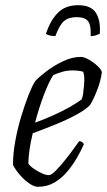

<svg xmlns="http://www.w3.org/2000/svg" viewBox="-20 -719 412 739"><path d="M126 0Q112 0 94 -12Q76 -24 58.5 -43.5Q41 -63 30 -84Q30 -128 39 -177Q48 -226 62 -272Q76 -318 90 -353.5Q104 -389 115 -406Q127 -420 156 -442.5Q185 -465 221 -482.5Q257 -500 291 -500Q304 -500 323 -489Q342 -478 356.5 -464Q371 -450 372 -441Q368 -408 353.5 -371Q339 -334 326 -314Q308 -296 273 -277Q238 -258 193.5 -240Q149 -222 106 -206Q90 -139 89 -90Q95 -80 109.5 -70Q124 -60 140 -52.5Q156 -45 168 -45Q178 -45 195.5 -63Q213 -81 232.5 -105.5Q252 -130 266.5 -150.5Q281 -171 285 -176Q297 -175 303 -164Q292 -139 275.5 -110.5Q259 -82 237.5 -57Q216 -32 188.5 -16Q161 0 126 0ZM115 -247Q149 -259 183.5 -274.5Q218 -290 247.5 -306.5Q277 -323 295 -337Q297 -344 299 -353Q301 -362 301 -369Q304 -390 304.5 -410Q305 -430 300 -443Q289 -446 279.5 -447Q270 -448 261 -448Q238 -448 219.5 -442.5Q201 -437 185 -430Q168 -404 149 -354Q130 -304 115 -247ZM193 -580Q179 -580 169 -583Q159 -586 157 -589Q173 -639 202 -669Q231 -699 281 -699Q331 -699 349.5 -669Q368 -639 364 -589Q358 -586 349 -583Q340 -580 329 -580Q331 -623 318.5 -638Q306 -653 275 -653Q244 -653 226.5 -638Q209 -623 193 -580Z"/></svg>

Font: Texturina 72pt 72pt ExtraLight
Style: Italic
Weight: 200
Italic angle: -11°
Designer: Guillermo Torres Carreño
Foundry: Omnibus-Type
Version: Version 1.002; ttfautohint (v1.8.3)